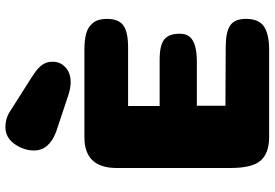

<svg xmlns="http://www.w3.org/2000/svg" viewBox="-173 -845 1018 712"><g transform="rotate(-90 336.0 -489.0)"><path d="M471 -406Q524 -406 545.5 -389Q567 -372 567 -331Q567 -308 555.5 -294.5Q544 -281 521 -274.5Q498 -268 462 -268H300V-162L517 -161Q573 -161 597.5 -144.5Q622 -128 622 -86Q622 -38 593.5 -19Q565 0 507 0H183Q124 0 96.5 -31.5Q69 -63 69 -143V-565Q69 -685 183 -685H507Q545 -685 569 -678Q593 -671 607.5 -652.5Q622 -634 622 -602Q622 -558 597.5 -540.5Q573 -523 517 -523H299V-406ZM274 -964 400 -884Q402 -883 406 -880Q420 -871 427.5 -865.5Q435 -860 444.5 -850Q454 -840 458.5 -828.5Q463 -817 463 -802Q463 -774 442 -755Q421 -736 388 -736Q365 -736 338 -745L203 -790Q134 -816 134 -872Q134 -910 158 -944Q182 -978 221 -978Q250 -978 274 -964Z"/></g></svg>

Font: Coiny
Style: Regular
Weight: 400
Version: Version 001.001